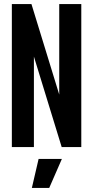

<svg xmlns="http://www.w3.org/2000/svg" viewBox="-20 -720 456 940"><path d="M38 0V-700H134L270 -257V-700H378V0H282L146 -443V0ZM136 200 169 58H283L221 200Z"/></svg>

Font: Tektur Condensed Medium
Style: Regular
Weight: 500
Width: 3
Designer: Adam Jagosz
Foundry: Adam Jagosz
Version: Version 1.005;gftools[0.9.30]